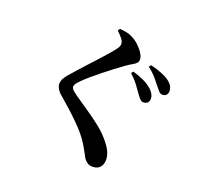

<svg xmlns="http://www.w3.org/2000/svg" viewBox="-148 -987 1295 1230"><g transform="rotate(20 500.0 -372.0)"><path d="M767.5 -426.2Q755.4 -426.2 744.4 -436.9Q733.4 -447.6 720.8 -465.8Q706.3 -487 684.9 -515.9Q663.5 -544.8 630 -575.6L640.6 -589.5Q682.7 -577.6 717.6 -560.9Q752.5 -544.2 776.1 -521.9Q805.8 -493 805.8 -464.6Q805.8 -448.2 796.1 -437.2Q786.3 -426.2 767.5 -426.2ZM600.2 72.9Q580.3 72.9 565.4 62.2Q550.5 51.5 541.4 37.6Q532.2 21.4 522 1.7Q511.7 -18.1 491.5 -50.6Q462.5 -97.8 403.7 -156.6Q344.9 -215.5 257.2 -290.5Q239 -306.1 229.9 -323.4Q220.9 -340.7 220.9 -354.8Q220.9 -370.5 228 -385.3Q235.2 -400.1 250.3 -418.9Q266.7 -438.1 291.6 -466.1Q316.5 -494.2 345.4 -525.6Q374.3 -557.1 402.3 -587.7Q430.3 -618.3 452.7 -643.9Q475 -669.5 486.3 -684.4Q498.1 -698.9 502.8 -708.9Q507.4 -718.8 507.4 -729Q507.4 -745.1 492.9 -763.9Q478.4 -782.6 456.5 -802.4L465.9 -817.3Q488.9 -815.5 510.4 -811.7Q531.9 -808 550 -798.5Q579 -784.7 602.4 -762.5Q625.7 -740.4 640 -717.4Q654.2 -694.4 654.2 -676.4Q654.2 -661.1 644.8 -651.3Q635.3 -641.5 618.6 -632.2Q601.9 -622.9 580.1 -607.7Q553.2 -588.9 519.3 -563.1Q485.4 -537.3 451.7 -510.3Q417.9 -483.4 390 -459.3Q362.1 -435.3 346.3 -419.3Q326.5 -399.9 318.6 -388.7Q310.6 -377.5 310.6 -368Q310.6 -357.3 320.8 -346.9Q331 -336.6 346.5 -325.5Q394.4 -291.7 445.1 -257.7Q495.8 -223.7 542.3 -186.6Q588.9 -149.4 622.7 -106.3Q649 -73.5 659.4 -47.6Q669.8 -21.7 669.8 4.2Q669.8 19.8 663.3 36Q656.9 52.1 641.6 62.5Q626.2 72.9 600.2 72.9ZM865.7 -513.8Q851 -513.8 840.8 -525.1Q830.5 -536.3 815.7 -555.3Q801.4 -573.1 781.3 -597.8Q761.3 -622.5 722.7 -652.9L733.1 -667.1Q821.7 -645.8 864.9 -613.6Q901 -586.7 901 -550.1Q901 -533.6 891.5 -523.7Q882 -513.8 865.7 -513.8Z"/></g></svg>

Font: Noto Serif SC ExtraLight
Style: Regular
Weight: 200
Designer: Ryoko NISHIZUKA 西塚涼子 (kana & ideographs); Frank Grießhammer (Latin, Greek & Cyrillic); Wenlong ZHANG 张文龙 (bopomofo); San
Foundry: Adobe
Version: Version 2.002-H1;hotconv 1.1.0;makeotfexe 2.6.0